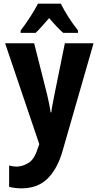

<svg xmlns="http://www.w3.org/2000/svg" viewBox="-20 -786 540 1051"><path d="M98 245Q187 245 241.5 190.5Q296 136 324 35L492 -549H335L278 -268Q273 -241 268 -216.5Q263 -192 261 -171H257Q254 -194 249 -218Q244 -242 238 -268L167 -549H8L195 3L186 28Q168 87 135 106.5Q102 126 70 126Q51 126 30 120V237Q64 245 98 245ZM93 -606H175Q189 -619 208 -640.5Q227 -662 249 -687Q295 -633 326 -606H407V-619Q349 -693 313 -766H188Q174 -738 145 -693Q116 -648 93 -619Z"/></svg>

Font: Noto Sans Mono Condensed Extra
Style: Regular
Weight: 800
Width: 3
Designer: Monotype Design Team
Foundry: Monotype Imaging Inc.
Version: Version 1.900